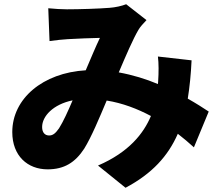

<svg xmlns="http://www.w3.org/2000/svg" viewBox="-20 -809 1040 907"><path d="M885 -524 726 -542C730 -510 730 -467 727 -423L726 -412C669 -436 607 -455 541 -467C575 -547 609 -626 634 -668C642 -682 656 -697 672 -714L576 -789C556 -781 525 -774 497 -772C448 -768 356 -765 296 -765C274 -765 236 -767 208 -770L214 -615C241 -619 280 -623 300 -624C345 -627 412 -629 452 -630C433 -591 409 -533 385 -477C182 -465 38 -343 38 -185C38 -73 110 -9 205 -9C283 -9 335 -41 378 -107C412 -162 449 -251 484 -334C559 -322 629 -295 693 -261C658 -178 589 -90 443 -27L573 78C699 11 774 -72 820 -177C847 -156 872 -135 896 -113L966 -282C939 -300 906 -321 867 -343C876 -399 882 -459 885 -524ZM323 -335C301 -283 279 -235 259 -203C242 -179 230 -169 212 -169C193 -169 179 -182 179 -209C179 -260 231 -316 323 -335Z"/></svg>

Font: Noto Sans CJK TC Black
Style: Regular
Weight: 900
Designer: Ryoko NISHIZUKA 西塚涼子 (kana, bopomofo & ideographs); Paul D. Hunt (Latin, Greek & Cyrillic); Sandoll Communications 산돌커뮤니
Foundry: Adobe
Version: Version 2.004;hotconv 1.0.118;makeotfexe 2.5.65603